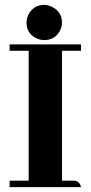

<svg xmlns="http://www.w3.org/2000/svg" viewBox="-20 -768 372 788"><path d="M312.5 0Q306.6 -24.4 286.1 -26.4H234.4V-559.6H312.5V-585.9H19.5V-559.6H97.7V-26.4H19.5V0ZM234.4 -674.8Q234.4 -717.8 196.3 -738.3Q179.7 -748 161.1 -748Q119.1 -748 97.7 -710Q88.9 -693.4 88.9 -674.8Q88.9 -631.8 127 -612.3Q143.6 -603.5 161.1 -603.5Q204.1 -603.5 224.6 -639.6Q234.4 -656.2 234.4 -674.8Z"/></svg>

Font: Abhaya Libre ExtraBold
Style: Regular
Weight: 800
Designer: Pushpananda Ekanayake, Sol Matas, Pathum Egodawatta
Foundry: Mooniak
Version: Version 1.050 ; ttfautohint (v1.6)